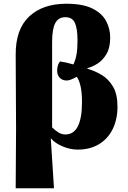

<svg xmlns="http://www.w3.org/2000/svg" viewBox="-20 -788 686 1028"><path d="M64 220 66 -100 64 -494Q63 -631 136 -699.5Q209 -768 335 -768Q423 -768 474.5 -742.5Q526 -717 548 -675.5Q570 -634 570 -587Q570 -533 550.5 -499.5Q531 -466 503 -448Q475 -430 448 -423V-420Q487 -409 524 -387Q561 -365 585 -324.5Q609 -284 609 -217Q609 -149 583.5 -97Q558 -45 510 -16Q462 13 396 13Q356 13 315.5 -4Q275 -21 254 -46H252L269 220ZM330 -68Q419 -68 419 -242Q419 -337 391 -377Q377 -369 362.5 -363Q348 -357 339 -357Q317 -356 301.5 -370Q286 -384 286 -411Q286 -421 289 -434Q292 -447 301 -459Q316 -457 334.5 -453Q353 -449 373 -443Q385 -468 390 -498Q395 -528 395 -572Q395 -633 381.5 -664.5Q368 -696 330 -696Q293 -696 276 -664.5Q259 -633 259 -562V-106Q276 -89 293.5 -78.5Q311 -68 330 -68Z"/></svg>

Font: Noto Serif Black
Style: Regular
Weight: 900
Designer: Monotype Design Team
Foundry: Monotype Imaging Inc.
Version: Version 2.014; ttfautohint (v1.8.4.7-5d5b)